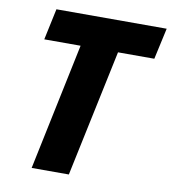

<svg xmlns="http://www.w3.org/2000/svg" viewBox="-81 -784 764 854"><g transform="rotate(10 301.5 -357.0)"><path d="M119 0 239 -573H75L105 -714H603L572 -573H408L287 0Z"/></g></svg>

Font: Noto Sans ExtraBold
Style: Italic
Weight: 800
Italic angle: -12°
Designer: Monotype Design Team
Foundry: Monotype Imaging Inc.
Version: Version 2.013; ttfautohint (v1.8.4.7-5d5b)